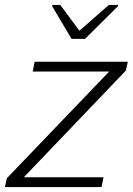

<svg xmlns="http://www.w3.org/2000/svg" viewBox="-21 -761 542 781"><path d="M-1 0 7 -36 423 -470H112L120 -510H499L491 -474L76 -40H400L392 0ZM270 -603 191 -736 193 -741H224L302 -636L422 -741H460L459 -736L325 -603Z"/></svg>

Font: Saira ExtraLight
Style: Italic
Weight: 200
Italic angle: -12°
Designer: Hector Gatti with collaboration of the Omnibus-Type team
Foundry: Omnibus-Type
Version: Version 1.100; ttfautohint (v1.8.3)